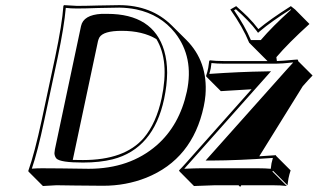

<svg xmlns="http://www.w3.org/2000/svg" viewBox="-20 -668 1243 751"><path d="M281.2 -645Q313.5 -645 364 -646.5Q414.6 -647.9 446.8 -647.9Q572.3 -647.5 651.9 -568.4L708.5 -512.2Q793.9 -426.8 783.7 -296.4Q781.7 -273.4 776.9 -251.5Q732.9 -45.4 551.8 27.3Q472.7 58.6 383.3 58.6Q327.1 58.6 272.9 57.6Q231.9 56.6 200.7 56.6L147.9 59.6L91.3 2.9L90.8 0Q115.2 -68.4 143.6 -200.2L195.8 -444.8Q223.1 -574.2 228 -645L230.5 -647.9Q232.9 -647.9 281.2 -645ZM954.6 -501Q929.2 -563 880.9 -630.9L903.8 -644Q934.6 -616.7 949.2 -602.1Q973.1 -577.6 990.7 -554.2Q1037.6 -593.3 1117.7 -644L1134.3 -630.9L1190.4 -574.2Q1107.4 -499 1061 -444.3L1063 -429.2Q1083.5 -429.7 1128.4 -434.1Q1140.6 -435.5 1142.1 -435.1Q1144.5 -434.6 1145.5 -434.1Q1146.5 -431.6 1146 -429.2L1202.6 -372.6Q1192.9 -363.3 1164.1 -330.6L994.1 -56.6L1059.1 -61L1060.1 -58.1L1116.7 -1.5Q1111.3 15.1 1108.4 29.8Q1107.9 31.7 1104.5 56.6L1047.9 0L1045.4 2.9L1102.1 59.6Q1079.1 56.6 1046.4 56.6H923.8L919.4 63L913.1 56.6H820.8L738.8 59.6L682.6 2.9L680.2 -1.5Q689 -9.8 709 -32.2L963.9 -318.8Q963.9 -318.8 843.8 -311.5L787.1 -368.2L786.1 -371.1Q791.5 -386.7 794.4 -401.9Q794.9 -405.3 798.3 -429.2L800.8 -432.1Q823.2 -429.2 856.4 -429.2H1026.4L1011.2 -444.3ZM591.8 -515.1Q538.1 -547.4 456.1 -547.4Q384.3 -547.4 368.7 -521.5Q365.2 -514.6 363.3 -507.3L264.6 -42.5Q281.7 -42 304.7 -42Q467.3 -42 542 -127.9Q591.3 -186 612.3 -284.2Q643.1 -430.2 591.8 -515.1ZM806.6 -40H784.2L1099.6 -393.6Q1119.1 -415.5 1127 -423.8Q1080.6 -418.9 1060.1 -418.9H856.4Q828.6 -418.9 807.1 -421.4Q805.2 -404.8 804.2 -399.9Q802.2 -390.1 798.8 -378.9Q916 -387.2 1017.6 -388.7L1040 -389.2L716.3 -25.4Q714.4 -23.4 710.9 -19.5Q704.1 -11.7 700.7 -7.8Q742.2 -9.8 764.2 -9.8H990.2Q1018.1 -9.8 1039.1 -7.8Q1041 -23.9 1042 -29.3Q1043.9 -38.6 1047.4 -50.3Q915 -40.5 806.6 -40ZM961.4 -511.2H1000Q1044.9 -564 1118.7 -630.4L1117.2 -631.8Q1041.5 -584 997.1 -546.4L989.3 -539.6L982.9 -548.3Q955.6 -585 902.8 -631.8L895.5 -627.9Q938 -566.4 961.4 -511.2ZM281.2 -634.8Q256.3 -634.8 237.3 -637.2Q231.4 -565.9 205.6 -442.9L153.3 -197.8Q127.4 -75.2 104.5 -8.3Q122.6 -9.8 144 -9.8Q176.3 -9.8 216.8 -9.3Q271.5 -8.3 326.7 -7.8Q486.8 -7.8 592.8 -99.6Q682.1 -177.7 710.9 -310.1Q739.3 -443.8 664.6 -539.6Q607.4 -611.3 512.7 -631.3Q480.5 -637.7 446.8 -638.2Q415 -638.2 364.3 -636.7Q313 -634.8 281.2 -634.8ZM194.8 -84 296.9 -565.9Q306.2 -609.9 377.4 -613.8Q387.7 -614.3 399.4 -613.8Q579.1 -613.8 622.1 -470.2Q633.8 -430.2 633.8 -383.3Q633.3 -335 622.1 -281.7Q580.6 -85.9 420.9 -44.9Q370.6 -32.2 304.7 -32.2Q216.3 -32.2 200.7 -47.9Q193.4 -56.6 192.9 -68.8Q193.4 -75.7 194.8 -84Z"/></svg>

Font: Linux Biolinum Shadow O
Style: Italic
Weight: 400
Italic angle: -12°
Designer: Philipp H. Poll
Foundry: Philipp H. Poll
Version: Version 0.6.2